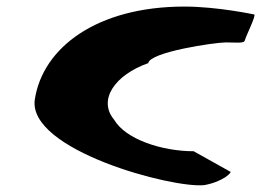

<svg xmlns="http://www.w3.org/2000/svg" viewBox="-20 -574 794 584"><path d="M86 -272C62 -118 505 0 602 -11C661 -22 688 -52 680 -52L569 -114C473 -114 362 -150 327 -210C277 -270 329 -346 431 -382C436 -416 634 -445 667 -445C701 -445 723 -441 725 -452C727 -462 761 -530 753 -530C753 -530 641 -554 541 -554C273 -554 110 -428 86 -272Z"/></svg>

Font: Ampere
Style: UltExtIta
Weight: 400
Version: Version 1